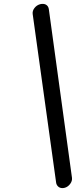

<svg xmlns="http://www.w3.org/2000/svg" viewBox="-20 -864 392 987"><path d="M231 -817 350 50Q352 66 341 81Q330 96 314 101Q310 102 307 102.5Q304 103 301 103Q287 103 278 94Q269 85 268 71L148 -792Q146 -808 157 -822.5Q168 -837 185 -842Q190 -844 200 -844Q212 -844 220.5 -837Q229 -830 231 -817Z"/></svg>

Font: Sepalumica Med
Style: Italic
Weight: 500
Italic angle: -12°
Designer: Julieta Ulanovsky
Foundry: Julieta Ulanovsky
Version: Version 7.200